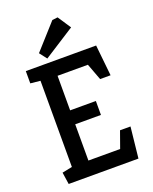

<svg xmlns="http://www.w3.org/2000/svg" viewBox="-166 -1008 873 1099"><g transform="rotate(-20 270.0 -459.0)"><path d="M57.3 0 46.6 -72.8 107.8 -85.3V-610.2L47.7 -616.3V-691H476L495.5 -502.7H431.8L394.1 -603.6H209.3V-393.2H366V-308.2H209.3V-87.4H402.6L438.6 -188.3H502.4L482.3 0ZM188.1 -716.6 153.5 -761.4 290.5 -913.9 323.7 -917.9 376.9 -837.6Z"/></g></svg>

Font: Kreon Light
Style: Regular
Weight: 300
Designer: Julia Petretta
Foundry: Julia Petretta and Eli Heuer
Version: Version 2.002